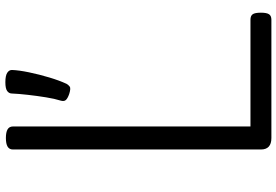

<svg xmlns="http://www.w3.org/2000/svg" viewBox="-182 -876 1057 734"><g transform="rotate(-90 347.0 -508.5)"><path d="M187 0Q143 0 143 -40V-988Q143 -1002 154 -1008.5Q165 -1015 187 -1015Q209 -1015 220 -1008.5Q231 -1002 231 -988V-80H639Q654 -80 660 -71.5Q666 -63 666 -40Q666 -18 660 -9Q654 0 639 0ZM355 -773Q338 -779 332 -786Q326 -793 330 -806Q337 -828 342.5 -862Q348 -896 352 -931.5Q356 -967 357 -992Q357 -1003 366.5 -1010Q376 -1017 400 -1017Q425 -1017 436 -1010Q447 -1003 447 -992Q446 -965 438 -926.5Q430 -888 418.5 -849.5Q407 -811 394 -783Q390 -776 383.5 -771Q377 -766 355 -773Z"/></g></svg>

Font: Playwrite ES Deco
Style: Regular
Weight: 400
Designer: Veronika Burian, José Scaglione
Foundry: TypeTogether
Version: Version 1.002